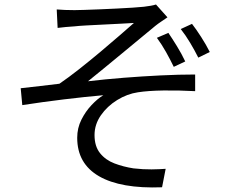

<svg xmlns="http://www.w3.org/2000/svg" viewBox="-20 -789 1040 853"><path d="M232 -747Q268 -744 311 -744Q324 -744 354 -745Q384 -746 422 -747.5Q460 -749 498.5 -751Q537 -753 569.5 -755Q602 -757 619 -759Q636 -761 650 -763.5Q664 -766 673 -769L724 -712Q714 -705 697.5 -694Q681 -683 670 -674Q642 -651 603.5 -619Q565 -587 522.5 -552Q480 -517 440.5 -484.5Q401 -452 371 -428Q447 -437 529.5 -443.5Q612 -450 693.5 -454Q775 -458 847 -458V-384Q774 -388 706 -387Q638 -386 593 -379Q545 -372 500.5 -344.5Q456 -317 428 -276.5Q400 -236 400 -189Q400 -139 424.5 -108.5Q449 -78 488.5 -63Q528 -48 573 -41Q617 -36 653.5 -36.5Q690 -37 716 -39L700 43Q517 50 420 -6Q323 -62 323 -177Q323 -220 341.5 -257Q360 -294 387 -322.5Q414 -351 439 -366Q359 -359 264 -347.5Q169 -336 79 -322L72 -397Q113 -401 160 -407Q207 -413 244 -417Q285 -445 332.5 -482.5Q380 -520 426.5 -559Q473 -598 512 -632Q551 -666 575 -687Q558 -686 521.5 -684Q485 -682 442.5 -680Q400 -678 364 -676Q328 -674 312 -672Q293 -671 272.5 -669Q252 -667 236 -665ZM728 -643Q745 -618 766 -584Q787 -550 803 -516L752 -492Q736 -525 717.5 -558Q699 -591 677 -621ZM833 -683Q851 -660 873.5 -625Q896 -590 912 -558L861 -533Q845 -565 825 -598.5Q805 -632 783 -660Z"/></svg>

Font: Source Han Sans SC
Style: Regular
Weight: 400
Designer: Ryoko NISHIZUKA 西塚涼子 (kana, bopomofo & ideographs); Paul D. Hunt (Latin, Greek & Cyrillic); Sandoll Communications 산돌커뮤니
Foundry: Adobe
Version: Version 2.002;hotconv 1.0.116;makeotfexe 2.5.65601; ttfautoh